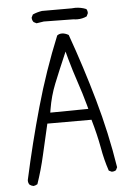

<svg xmlns="http://www.w3.org/2000/svg" viewBox="-56 -850 612 895"><g transform="rotate(-5 250.0 -402.5)"><path d="M335.4 -753.9Q359.4 -753.9 379.9 -763.7L386.2 -776.9Q386.7 -778.3 386.7 -779.3Q386.7 -790.5 381.3 -797.9Q356.9 -808.1 329.6 -808.1Q322.3 -808.1 314 -807.1H174.8Q151.9 -803.7 130.9 -794.4L124.5 -781.7Q124 -780.8 124 -779.8Q124 -767.6 131.3 -758.8L144.5 -752L178.7 -757.3L317.4 -755.4Q326.7 -753.9 335.4 -753.9ZM350.1 -333.5 171.9 -331.5 174.3 -346.7Q184.6 -408.7 206.8 -464.1Q229 -519.5 267.6 -608.9L277.3 -572.8Q293 -516.6 311.5 -461.9Q330.1 -407.2 345.7 -350.1ZM153.8 -281.7H360.4Q380.9 -210.9 392.1 -149.4Q401.9 -91.8 419.9 -38.6L432.1 -32.7Q433.6 -32.2 434.6 -32.2Q445.8 -32.2 453.6 -37.6L460 -50.8Q434.6 -212.9 389.6 -371.3Q344.7 -529.8 289.1 -684.6Q272.9 -694.3 257.3 -694.3Q245.1 -694.3 235.4 -687Q170.4 -528.3 123.8 -362.8Q77.1 -197.3 40.5 -29.3Q40 -27.3 40 -25.4Q40 -13.2 46.4 -5.4Q54.2 0.5 64.5 2.4Q74.2 1 83 -4.4Q105 -68.4 120.4 -136.7Q135.7 -205.1 153.8 -281.7Z"/></g></svg>

Font: NaikaiFont
Style: ExtraLight
Weight: 200
Version: Version 1.89